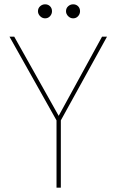

<svg xmlns="http://www.w3.org/2000/svg" viewBox="-20 -870 540 890"><path d="M242 0V-312L24 -700H46L252 -333L453 -700H476L262 -312V0ZM189 -785Q176 -785 166 -795Q156 -805 156 -818Q156 -832 166 -841Q176 -850 189 -850Q203 -850 212 -841Q221 -832 221 -818Q221 -805 212 -795Q203 -785 189 -785ZM319 -785Q306 -785 296 -795Q286 -805 286 -818Q286 -832 296 -841Q306 -850 319 -850Q333 -850 342 -841Q351 -832 351 -818Q351 -805 342 -795Q333 -785 319 -785Z"/></svg>

Font: DM Sans 11pt Thin
Style: Regular
Weight: 250
Version: Version 4.004;gftools[0.9.30]